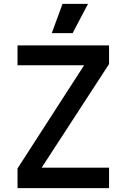

<svg xmlns="http://www.w3.org/2000/svg" viewBox="-20 -966 650 986"><path d="M70 -733H540V-637L194 -105H540V0H70V-101L412 -631H70ZM301 -946H432L353 -796H246Z"/></svg>

Font: Kreadon Light
Style: Bold
Weight: 600
Designer: Reiya WATANABE
Foundry: StudioGnu
Version: Version 1.003; ttfautohint (v1.8.4.7-5d5b);gftools[0.9.32]